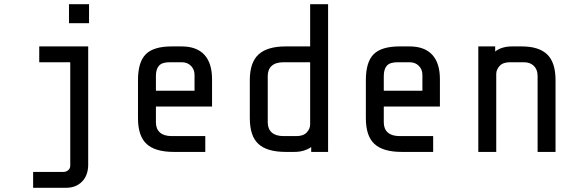

<svg xmlns="http://www.w3.org/2000/svg" viewBox="-20 -720 2740 910"><path d="M402 -700V-610H307V-700ZM313 65V-425H166V-500H398V60Q398 111 369 140.5Q340 170 294 170H137V95H278Q294 95 303.5 86.5Q313 78 313 65Z M634 -160V-340Q634 -426 671 -463Q708 -500 794 -500H841Q912 -500 948.5 -460.5Q985 -421 985 -345V-215H719V-140Q719 -109 738 -92Q757 -75 794 -75H953V0H804Q716 0 675 -37.5Q634 -75 634 -160ZM902 -365Q902 -391 885 -408Q868 -425 842 -425H784Q748 -425 733.5 -408.5Q719 -392 719 -360V-290H902Z M1375 0H1334Q1246 0 1205 -37.5Q1164 -75 1164 -160V-340Q1164 -424 1205.5 -462Q1247 -500 1334 -500H1450V-700H1535V0H1455V-23Q1422 0 1375 0ZM1450 -130V-425H1324Q1287 -425 1268 -408Q1249 -391 1249 -360V-140Q1249 -109 1268 -92Q1287 -75 1324 -75H1385Q1418 -75 1434 -92.5Q1450 -110 1450 -130Z M1714 -160V-340Q1714 -426 1751 -463Q1788 -500 1874 -500H1921Q1992 -500 2028.5 -460.5Q2065 -421 2065 -345V-215H1799V-140Q1799 -109 1818 -92Q1837 -75 1874 -75H2033V0H1884Q1796 0 1755 -37.5Q1714 -75 1714 -160ZM1982 -365Q1982 -391 1965 -408Q1948 -425 1922 -425H1864Q1828 -425 1813.5 -408.5Q1799 -392 1799 -360V-290H1982Z M2327 -500V-476Q2358 -500 2407 -500H2453Q2534 -500 2573.5 -462Q2613 -424 2613 -340V0H2528V-360Q2528 -390 2510.5 -407.5Q2493 -425 2463 -425H2397Q2364 -425 2348 -407.5Q2332 -390 2332 -370V0H2247V-500Z"/></svg>

Font: Share Tech Mono
Style: Regular
Weight: 400
Designer: Ralph Oliver du Carrois
Foundry: Ralph Oliver du Carrois
Version: Version 1.003